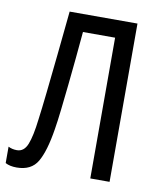

<svg xmlns="http://www.w3.org/2000/svg" viewBox="-83 -779 708 853"><g transform="rotate(10 271.0 -352.5)"><path d="M468 0H381V-635H236Q231 -579 225 -516Q219 -453 212.5 -391.5Q206 -330 200 -277Q194 -224 188 -188Q172 -87 144 -39Q116 9 50 9Q19 9 -1 -2V-76Q16 -67 38 -67Q70 -67 85 -104.5Q100 -142 109 -219Q115 -263 123.5 -341Q132 -419 142 -516Q152 -613 162 -714H468Z"/></g></svg>

Font: Avrile Sans Condensed
Style: Regular
Weight: 400
Width: 3
Designer: Monotype Design Team
Foundry: Monotype Imaging Inc.
Version: Version 2.001;September 10, 2019;FontCreator 11.5.0.2425 64-